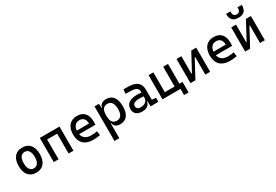

<svg xmlns="http://www.w3.org/2000/svg" viewBox="74 -2061 5125 3563"><g transform="rotate(-30 2636.5 -279.5)"><path d="M293 9.8C436.5 9.8 519.5 -87.9 519.5 -258.8C519.5 -429.7 436.5 -527.3 293 -527.3C149.4 -527.3 66.4 -429.7 66.4 -258.8C66.4 -87.9 149.4 9.8 293 9.8ZM293 -83C216.8 -83 173.8 -146.5 173.8 -258.8C173.8 -371.1 216.8 -434.6 293 -434.6C369.1 -434.6 412.1 -371.1 412.1 -258.8C412.1 -146.5 369.1 -83 293 -83Z M986.3 0H1089.8V-517.6H668V0H771.5V-424.8H986.3Z M1509.8 9.8C1548.8 9.8 1599.6 7.8 1661.1 -3.9L1648.4 -94.7C1605.5 -85.9 1564.5 -81.1 1521.5 -81.1C1417.5 -81.1 1352.1 -126.5 1334 -212.9H1683.6C1685.5 -233.4 1686.5 -254.9 1686.5 -279.3C1686.5 -440.4 1606.4 -527.3 1466.8 -527.3C1318.4 -527.3 1233.4 -428.7 1233.4 -259.8C1233.4 -85.9 1333 9.8 1509.8 9.8ZM1330.1 -292C1338.4 -384.3 1387.7 -436.5 1467.8 -436.5C1545.9 -436.5 1592.8 -384.8 1592.8 -292Z M1839.8 224.6H1943.4V-93.8H1953.1C1959.5 -28.8 2010.7 9.8 2090.3 9.8C2226.1 9.8 2296.9 -80.6 2296.9 -253.9C2296.9 -433.6 2226.1 -527.3 2090.3 -527.3C2009.8 -527.3 1957 -488.8 1948.2 -423.8H1941.9L1933.6 -517.6H1839.8ZM1943.4 -241.2V-276.4C1943.4 -383.3 1985.8 -439.5 2067.4 -439.5C2150.9 -439.5 2194.3 -376 2194.3 -253.9C2194.3 -138.2 2150.9 -78.1 2067.4 -78.1C1985.8 -78.1 1943.4 -134.3 1943.4 -241.2Z M2743.2 4.9 2909.2 0V-83L2821.3 -93.8V-309.6C2821.3 -446.3 2739.3 -518.6 2568.4 -521L2463.9 -522.5L2454.1 -430.7L2578.1 -427.2C2673.8 -424.8 2722.7 -394 2722.7 -325.2V-301.3C2694.3 -307.1 2662.1 -309.6 2625 -309.6C2475.6 -309.6 2390.6 -249 2390.6 -139.6C2390.6 -44.4 2452.6 9.8 2560.5 9.8C2656.7 9.8 2720.7 -29.8 2728 -109.4H2738.3ZM2722.7 -221.7V-185.5C2722.7 -130.9 2673.8 -73.2 2577.1 -73.2C2520.5 -73.2 2488.3 -99.1 2488.3 -144.5C2488.3 -198.7 2534.7 -226.6 2623 -226.6C2656.7 -226.6 2689.5 -226.6 2722.7 -221.7Z M2998 0H3383.8V131.8H3481.4V-92.8H3415V-517.6H3311.5V-92.8H3101.6V-517.6H2998Z M3597.7 0H3703.6L3906.2 -376H3916V0H4019.5V-517.6H3913.6L3710.9 -141.6H3701.2V-517.6H3597.7Z M4439.5 9.8C4478.5 9.8 4529.3 7.8 4590.8 -3.9L4578.1 -94.7C4535.2 -85.9 4494.1 -81.1 4451.2 -81.1C4347.2 -81.1 4281.7 -126.5 4263.7 -212.9H4613.3C4615.2 -233.4 4616.2 -254.9 4616.2 -279.3C4616.2 -440.4 4536.1 -527.3 4396.5 -527.3C4248 -527.3 4163.1 -428.7 4163.1 -259.8C4163.1 -85.9 4262.7 9.8 4439.5 9.8ZM4259.8 -292C4268.1 -384.3 4317.4 -436.5 4397.5 -436.5C4475.6 -436.5 4522.5 -384.8 4522.5 -292Z M4769.5 0H4875.5L5078.1 -376H5087.9V0H5191.4V-517.6H5085.4L4882.8 -141.6H4873V-517.6H4769.5ZM4980.5 -604.5C5096.2 -604.5 5149.9 -662.1 5149.9 -782.7H5058.1C5058.1 -709.5 5038.1 -675.8 4980.5 -675.8C4923.8 -675.8 4902.8 -708 4902.8 -782.7H4811C4811 -663.1 4863.8 -604.5 4980.5 -604.5Z"/></g></svg>

Font: Cascadia Mono NF
Style: Regular
Weight: 400
Monospace: yes
Designer: Aaron Bell
Foundry: Saja Typeworks
Version: Version 2404.023